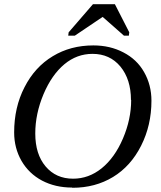

<svg xmlns="http://www.w3.org/2000/svg" viewBox="-20 -879 762 909"><path d="M601 -406H600Q600 -503 550 -564Q500 -624 418 -624Q344 -624 285 -575Q225 -525 186 -433Q147 -340 147 -247Q147 -149 196 -91Q245 -33 326 -33Q400 -33 461 -82Q523 -132 562 -223Q601 -314 601 -406ZM323 10 321 9Q242 9 179 -24Q117 -57 82 -117Q47 -178 47 -252Q47 -371 96 -466Q145 -562 230 -613Q314 -664 422 -664Q501 -664 564 -631Q628 -598 662 -538Q697 -477 697 -402Q697 -286 648 -189Q599 -92 515 -41Q431 10 323 10ZM303 -710 305 -726 420 -859H524L592 -726L590 -710H567L466 -799L334 -710Z"/></svg>

Font: Libra Serif Modern
Style: Italic
Weight: 400
Italic angle: -12°
Designer: Stefan Peev, Context Ltd
Foundry: Stefan Peev, Context Ltd
Version: Version 1.000